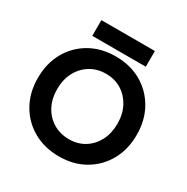

<svg xmlns="http://www.w3.org/2000/svg" viewBox="-193 -1028 1174 1206"><g transform="rotate(30 393.5 -425.5)"><path d="M396 12Q290 12 208.5 -34.5Q127 -81 81 -162.5Q35 -244 35 -349Q35 -456 81 -537.5Q127 -619 207.5 -665Q288 -711 393 -711Q499 -711 579.5 -664.5Q660 -618 706 -536.5Q752 -455 752 -349Q752 -244 706.5 -162.5Q661 -81 580.5 -34.5Q500 12 396 12ZM396 -113Q460 -113 508.5 -143.5Q557 -174 584.5 -227Q612 -280 612 -349Q612 -419 584 -472Q556 -525 507 -555.5Q458 -586 393 -586Q330 -586 280.5 -555.5Q231 -525 203 -472Q175 -419 175 -349Q175 -280 203 -227Q231 -174 281 -143.5Q331 -113 396 -113ZM199 -749V-863H587V-749Z"/></g></svg>

Font: Figtree Light
Style: Bold
Weight: 700
Version: Version 2.002